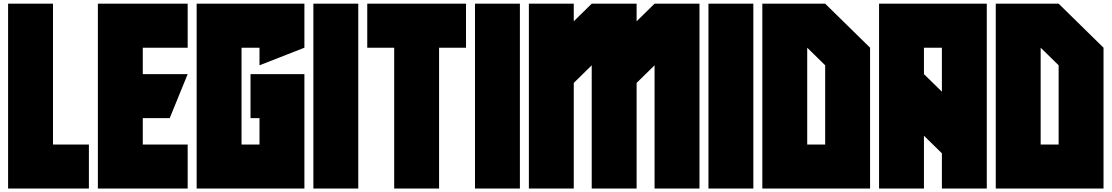

<svg xmlns="http://www.w3.org/2000/svg" viewBox="-20 -997 6166 1065"><path d="M24.9 -976.6H273.9V-195.3H473.1V48.8H24.9Z M772 -341.8V-195.3H1021V48.8H522.9V-976.6H1021V-732.4H772V-585.9H1021L921.4 -341.8Z M1668.5 48.8H1070.8V-976.6H1668.5V-732.4L1419.4 -634.8V-732.4H1319.8V-195.3H1419.4V-341.8H1369.6V-585.9H1668.5Z M1967.3 -976.6V48.8H1718.3V-976.6Z M2415.5 -732.4V48.8H2166.5V-732.4H2017.1V-976.6H2564.9V-732.4Z M2863.8 -976.6V48.8H2614.7V-976.6Z M3262.2 -634.8 3162.6 -537.1V48.8H2913.6V-976.6H3162.6V-878.9L3262.2 -976.6H3511.2V-878.9L3610.8 -976.6H3859.9V48.8H3610.8V-634.8L3511.2 -537.1V48.8H3262.2Z M4158.7 -976.6V48.8H3909.7V-976.6Z M4457.5 -732.4V-195.3H4557.1V-634.8ZM4208.5 48.8V-976.6H4557.1L4806.2 -732.4V48.8Z M5204.6 -146.5 5105 -244.1V48.8H4856V-976.6H5453.6V48.8H5204.6ZM5105 -585.9 5204.6 -488.3V-732.4H5105Z M5752.4 -732.4V-195.3H5852.1V-634.8ZM5503.4 48.8V-976.6H5852.1L6101.1 -732.4V48.8Z"/></svg>

Font: Wilelessous
Style: Regular
Weight: 400
Designer: Kristopher Martin
Foundry: Kristopher Martin
Version: Version 1.0; ttfautohint (v1.8.4.7-5d5b)